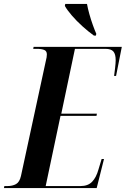

<svg xmlns="http://www.w3.org/2000/svg" viewBox="-54 -951 636 971"><path d="M-34 0 -32 -10H-17Q9 -10 27 -20Q45 -30 52 -61L178 -644Q183 -662 183 -676Q183 -693 169.5 -698.5Q156 -704 132 -704H114L116 -714H562L533 -567H523Q525 -581 528 -606.5Q531 -632 531 -647Q531 -677 519.5 -690.5Q508 -704 479 -704H325L256 -376H436L434 -365H252L177 -10H353Q391 -10 412 -32Q433 -54 444 -94L460 -147H472L435 0ZM421 -771Q393 -791 363 -818Q333 -845 309 -873Q285 -901 274 -921L276 -931H386Q390 -908 398 -879.5Q406 -851 415.5 -824.5Q425 -798 433 -780L431 -771Z"/></svg>

Font: Noto Serif Display ExtraCondensed
Style: Bold Italic
Weight: 700
Width: 2
Italic angle: -12°
Designer: Monotype Design Team
Foundry: Monotype Imaging Inc.
Version: Version 2.009